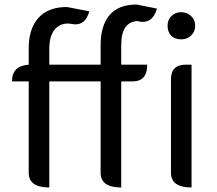

<svg xmlns="http://www.w3.org/2000/svg" viewBox="-20 -829 958 849"><path d="M516 0Q425 0 425 -65V-469H198V0Q107 0 107 -65V-469H33Q33 -538 107 -543V-616Q107 -702 150 -750Q193 -798 276 -798L375 -779Q356 -709 292 -724L281 -725Q242 -725 220 -696Q198 -667 198 -613V-543H425V-630Q425 -715 464 -762Q504 -809 584 -809L674 -791Q655 -722 593 -734V-736Q516 -736 516 -629V-543H631Q631 -469 566 -469H516V0ZM827 0Q736 0 736 -65V-478Q736 -543 801 -543H827V0ZM737 -671Q721 -688 721 -715Q721 -742 738 -758Q755 -775 781 -775Q808 -775 825 -758Q843 -742 843 -715Q843 -689 825 -672Q808 -655 781 -655Q754 -655 737 -671Z"/></svg>

Font: Swei Toothpaste CJK TC
Style: Regular
Weight: 400
Version: Version 1.0